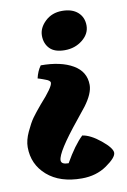

<svg xmlns="http://www.w3.org/2000/svg" viewBox="-95 -492 546 823"><g transform="rotate(-10 178.0 -80.0)"><path d="M134 -146Q134 -156 113 -163Q110 -164 102.5 -167Q95 -170 89.5 -171.5Q84 -173 81 -174Q88 -205 104 -227Q191 -227 243.5 -196.5Q296 -166 296 -108Q296 -71 258 -20Q244 -2 218 30Q117 154 117 189Q117 207 149 207Q190 135 227 100Q262 105 305.5 140.5Q349 176 349 196.5Q349 217 303 249Q257 281 194 281Q99 281 43.5 232.5Q-12 184 -12 109Q-12 79 4.5 43.5Q21 8 34.5 -11Q48 -30 75 -62Q134 -127 134 -146ZM234 -441Q278 -441 302.5 -419Q327 -397 327 -361Q327 -325 294.5 -299Q262 -273 217.5 -273Q173 -273 152 -295Q131 -317 131 -351Q131 -385 160.5 -413Q190 -441 234 -441Z"/></g></svg>

Font: Oleo Script
Style: Bold
Weight: 700
Designer: Soytutype
Foundry: Soytutype
Version: Version 1.002